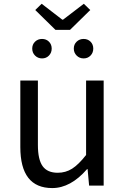

<svg xmlns="http://www.w3.org/2000/svg" viewBox="-20 -959 646 992"><path d="M250 12.7Q85 12.7 85 -199.2V-543H175.8V-210Q175.8 -134.8 200.2 -100.6Q224.6 -66.4 278.3 -66.4Q319.3 -66.4 352.5 -87.4Q385.7 -108.4 424.8 -158.2V-543H515.6V0H440.4L432.6 -85H429.7Q344.7 12.7 250 12.7ZM195.3 -939.5 301.8 -857.4H305.7L413.1 -939.5L446.3 -907.2L341.8 -804.7H266.6L162.1 -907.2ZM232.9 -671.9Q218.8 -657.2 197.3 -657.2Q175.8 -657.2 161.1 -671.9Q146.5 -686.5 146.5 -708Q146.5 -729.5 161.1 -743.7Q175.8 -757.8 197.3 -757.8Q218.8 -757.8 232.9 -743.7Q247.1 -729.5 247.1 -708Q247.1 -686.5 232.9 -671.9ZM447.8 -671.9Q433.6 -657.2 412.1 -657.2Q390.6 -657.2 376 -671.9Q361.3 -686.5 361.3 -708Q361.3 -729.5 376 -743.7Q390.6 -757.8 412.1 -757.8Q433.6 -757.8 447.8 -743.7Q461.9 -729.5 461.9 -708Q461.9 -686.5 447.8 -671.9Z"/></svg>

Font: Gen Shin Gothic Regular
Style: Regular
Weight: 400
Designer: [Source Han Sans]
Ryoko NISHIZUKA  (kana & ideographs); Paul D. Hunt (Latin, Greek & Cyrillic); Wenlong ZHANG  (bopomofo
Version: Version 1.002.20150607